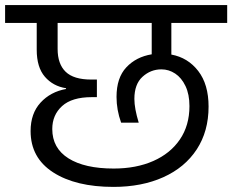

<svg xmlns="http://www.w3.org/2000/svg" viewBox="-47 -760 911 753"><path d="M625 -670V-546Q690 -534 730.5 -481.5Q771 -429 771 -342Q771 -245 724.5 -174Q678 -103 593.5 -65Q509 -27 398 -27Q250 -27 161.5 -84Q73 -141 73 -246Q73 -315 112 -357.5Q151 -400 212 -411V-414Q161 -422 129 -459Q97 -496 97 -565V-670H-27V-740H844V-670ZM548 -670H179V-568Q179 -509 210.5 -478.5Q242 -448 311 -448H333V-379H313Q235 -379 196.5 -344Q158 -309 158 -254Q158 -179 221.5 -139Q285 -99 399 -99Q487 -99 554 -128.5Q621 -158 658.5 -213Q696 -268 696 -344Q696 -390 680.5 -422.5Q665 -455 640 -471.5Q615 -488 586 -488Q544 -488 512 -459Q480 -430 480 -372Q480 -335 497 -279H428Q410 -329 410 -380Q410 -455 448.5 -496Q487 -537 548 -547Z"/></svg>

Font: DVN-Poppins
Style: Regular
Weight: 400
Designer: Ninad Kale (Devanagari), Jonny Pinhorn (Latin)
Foundry: Indian Type Foundry
Version: 4.004